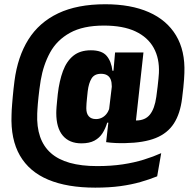

<svg xmlns="http://www.w3.org/2000/svg" viewBox="-20 -690 896 882"><path d="M354 -31.5Q298.5 -31.5 268.5 -67Q238.5 -102.5 238.5 -171Q238.5 -176 238.8 -182.8Q239 -189.5 239.8 -199.2Q240.5 -209 242 -223.5Q243.5 -238 245.5 -258.5Q252.5 -318.5 269.2 -363.8Q286 -409 317 -434Q348 -459 397.5 -459Q448 -459 469.8 -433.5Q491.5 -408 496.5 -365H531.5L493 -280Q493.5 -284 493.5 -287.5Q493.5 -291 493.5 -294Q493.5 -312 488.5 -324.8Q483.5 -337.5 472.5 -344.2Q461.5 -351 444 -351Q414 -351 400.8 -329.8Q387.5 -308.5 383 -271.5Q381 -251.5 379.5 -238Q378 -224.5 377.5 -216Q377 -207.5 376.8 -202.2Q376.5 -197 376.5 -192.5Q376.5 -168.5 387.8 -155.8Q399 -143 421 -143Q435 -143 447 -148.8Q459 -154.5 468 -165.2Q477 -176 482.5 -191.5L504.5 -126.5H472.5Q464.5 -99.5 450.8 -78Q437 -56.5 413.8 -44Q390.5 -31.5 354 -31.5ZM467.5 -37 480 -146.5 478.5 -165.5 498.5 -332.5 500 -350.5 508.5 -447.5 509 -449H639L595.5 -55ZM567 -140Q577.5 -138 585 -137.2Q592.5 -136.5 605 -136.5Q647 -136.5 668.8 -163.8Q690.5 -191 698 -245Q702 -272.5 704.2 -293.2Q706.5 -314 708 -329.2Q709.5 -344.5 710 -354.5Q713 -421.5 686 -470.2Q659 -519 602.2 -545.8Q545.5 -572.5 457.5 -572.5Q361.5 -572.5 301.5 -539.2Q241.5 -506 210.2 -449Q179 -392 167 -321Q163.5 -299 161 -279.8Q158.5 -260.5 156.8 -243.8Q155 -227 153.8 -213Q152.5 -199 152 -187.8Q151.5 -176.5 151 -168Q146 -47 213.5 13Q281 73 426 73Q490.5 73 543.8 65Q597 57 641 43.2Q685 29.5 720.5 13.5L702 120Q666 134.5 625 146.2Q584 158 533.2 165Q482.5 172 417.5 172Q289 172 201.8 135.5Q114.5 99 71.5 24.5Q28.5 -50 33 -162.5Q33 -172 33.8 -184.8Q34.5 -197.5 35.8 -212.5Q37 -227.5 38.5 -244.5Q40 -261.5 42 -280Q44 -298.5 46.5 -318Q61 -429.5 110.2 -508.2Q159.5 -587 247.2 -628.8Q335 -670.5 463.5 -670.5Q581 -670.5 663.5 -634.2Q746 -598 788.5 -527.5Q831 -457 827 -354.5Q826.5 -342 825.5 -325.5Q824.5 -309 822.2 -287.5Q820 -266 816.5 -238.5Q808 -168 778.8 -122.8Q749.5 -77.5 695 -55.8Q640.5 -34 554 -32.5Q533.5 -32 511 -33Q488.5 -34 467.5 -37Z"/></svg>

Font: Anek Tamil
Style: Bold
Weight: 700
Designer: Aadarsh Rajan (Tamil), Yesha Goshar (Latin)
Foundry: Ek Type
Version: Version 1.003